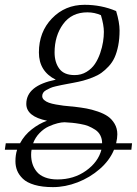

<svg xmlns="http://www.w3.org/2000/svg" viewBox="-61 -474 567 795"><path d="M-41 146 -37.1 119.1H22Q40 85.4 70.6 61.5Q101.1 37.6 133.8 25.9Q47.9 8.3 47.9 -43.9Q47.9 -119.6 169.9 -144Q100.1 -178.7 100.1 -256.8Q100.1 -341.8 154.3 -397.9Q208.5 -454.1 289.1 -454.1Q358.9 -454.1 419.9 -428.2Q434.1 -381.3 434.1 -348.1Q434.1 -313.5 428.5 -285.2Q422.9 -256.8 413.6 -236.3Q404.3 -215.8 389.2 -199.5Q374 -183.1 358.9 -172.4Q343.8 -161.6 322.5 -153.3Q301.3 -145 283.2 -140.1Q265.1 -135.3 241.2 -130.9Q235.8 -129.9 218.8 -126.7Q201.7 -123.5 193.4 -121.8Q185.1 -120.1 170.2 -116.7Q155.3 -113.3 147.5 -109.6Q139.6 -106 130.6 -101.1Q121.6 -96.2 117.7 -89.8Q113.8 -83.5 113.8 -76.2Q113.8 -66.9 121.8 -59.8Q129.9 -52.7 141.6 -48.6Q153.3 -44.4 170.7 -41.3Q188 -38.1 202.4 -36.4Q216.8 -34.7 234.9 -33.2Q237.3 -33.2 238.8 -33Q240.2 -32.7 242.4 -32.5Q244.6 -32.2 246.1 -32.2Q274.9 -28.8 296.6 -24.9Q318.4 -21 344 -12.2Q369.6 -3.4 386 8.1Q402.3 19.5 413.6 38.6Q424.8 57.6 424.8 82Q424.8 98.6 419.9 119.1H485.8L482.9 146H411.1Q393.1 189.9 352.3 225.6Q311.5 261.2 260.3 281Q209 300.8 158.2 300.8Q113.8 300.8 82 291.5Q50.3 282.2 33.7 266.1Q17.1 250 10 232.2Q2.9 214.4 2.9 193.8Q2.9 167 9.8 146ZM67.9 167Q67.9 187 73.5 204.6Q79.1 222.2 91.3 237.1Q103.5 252 125.5 260.5Q147.5 269 176.8 269Q244.6 269 295.2 232.9Q345.7 196.8 358.9 146H69.8Q67.9 153.8 67.9 167ZM76.2 119.1H361.8Q361.8 101.1 354.5 86.7Q347.2 72.3 333.3 63.2Q319.3 54.2 305.2 48.3Q291 42.5 270.8 39.1Q250.5 35.6 237.3 34.4Q224.1 33.2 206.1 32.2Q193.8 32.2 177.2 36.4Q160.6 40.5 140.6 49.6Q120.6 58.6 102.8 76.9Q85 95.2 76.2 119.1ZM165 -256.8Q165 -215.8 184.6 -189.5Q204.1 -163.1 248 -163.1Q275.4 -163.1 297.1 -176.3Q318.8 -189.5 332 -209.2Q345.2 -229 353.8 -253.9Q362.3 -278.8 365.7 -300.8Q369.1 -322.8 369.1 -341.8Q369.1 -370.6 356.9 -411.1Q330.6 -422.9 300.8 -422.9Q235.8 -422.9 200.4 -374.3Q165 -325.7 165 -256.8Z"/></svg>

Font: Dehuti Alt
Style: Italic
Weight: 400
Version: Version 1.2